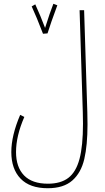

<svg xmlns="http://www.w3.org/2000/svg" viewBox="-20 -768 559 1018"><path d="M87 -159 109 -148Q65 -47 65 38Q65 118 107.5 162Q150 206 234 206Q302 206 342.5 175Q383 144 401.5 75Q420 6 420 -112Q420 -151 419 -173L402 -714H426L443 -173Q444 -151 444 -108Q444 2 427 75Q410 148 363.5 189Q317 230 233 230Q138 230 89 179Q40 128 40 38Q40 -49 87 -159ZM284 -740Q248 -643 232 -591L208 -589Q174 -678 148 -734L167 -745Q195 -684 219 -620Q245 -703 263 -748Z"/></svg>

Font: Noto Sans Arabic CondThin
Style: Regular
Weight: 250
Width: 3
Designer: Nadine Chahine
Foundry: Monotype Imaging Inc.
Version: Version 1.001